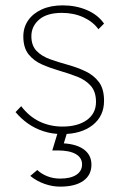

<svg xmlns="http://www.w3.org/2000/svg" viewBox="-20 -490 457 716"><path d="M212 10Q175 10 142.5 -0.5Q110 -11 84 -29.5Q58 -48 38 -72L59 -94Q89 -55 128 -36.5Q167 -18 213 -18Q270 -18 304 -42.5Q338 -67 338 -110Q338 -148 318.5 -170Q299 -192 268 -204Q237 -216 202.5 -226Q168 -236 137 -249.5Q106 -263 86.5 -287.5Q67 -312 67 -354Q67 -388 85 -414Q103 -440 136 -455Q169 -470 214 -470Q263 -470 304 -452.5Q345 -435 368 -402L347 -381Q327 -409 291 -425.5Q255 -442 211 -442Q155 -442 126 -417Q97 -392 97 -355Q97 -320 116.5 -300Q136 -280 167 -269Q198 -258 232.5 -248.5Q267 -239 298 -224.5Q329 -210 348.5 -184.5Q368 -159 368 -114Q368 -57 325.5 -23.5Q283 10 212 10ZM204 206Q175 206 145.5 195.5Q116 185 93 166L119 144Q135 159 157 167.5Q179 176 204 176Q243 176 264.5 162Q286 148 286 123Q286 98 262.5 84.5Q239 71 195 71H175L199 -8H234L213 61L199 44Q258 44 289.5 65Q321 86 321 124Q321 163 290.5 184.5Q260 206 204 206Z"/></svg>

Font: Outfit Thin Thin
Style: Regular
Weight: 250
Version: Version 1.100;gftools[0.9.27]